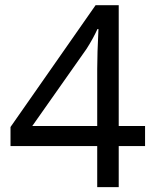

<svg xmlns="http://www.w3.org/2000/svg" viewBox="-20 -790 612 758"><path d="M552.7 -213.4H448.7V-51.3H363.8V-213.4H21.5V-288.6L357.4 -769.5H448.7V-292.5H552.7ZM363.8 -292.5V-517.6Q363.8 -577.1 368.7 -675.3H364.7Q347.7 -637.7 321.8 -597.2L107.4 -292.5Z"/></svg>

Font: Noto Sans Tamil UI
Style: Regular
Weight: 400
Designer: Monotype Design Team
Foundry: Monotype Imaging Inc.
Version: Version 1.07